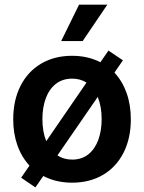

<svg xmlns="http://www.w3.org/2000/svg" viewBox="-20 -777 622 829"><path d="M71.3 -9.8 107.4 -62Q73.2 -98.6 55.2 -149.4Q37.1 -200.2 37.1 -261.7Q37.1 -343.8 68.4 -405.8Q99.6 -467.8 157.2 -502Q214.8 -536.1 291 -536.1Q359.4 -536.1 413.6 -508.3L448.2 -558.6L510.7 -516.6L474.1 -463.4Q508.3 -426.8 526.6 -375.5Q544.9 -324.2 544.9 -261.7Q544.9 -180.2 513.7 -118.2Q482.4 -56.2 425 -22.2Q367.7 11.7 291 11.7Q221.7 11.7 167 -17.1L132.8 32.2ZM418.9 -262.7Q418.9 -316.9 401.9 -358.4L228 -106Q255.4 -87.9 292 -87.9Q333 -87.9 361.6 -110.8Q390.1 -133.8 404.5 -173.3Q418.9 -212.9 418.9 -262.7ZM179.7 -167.5 353.5 -420.4Q326.2 -437.5 292 -437.5Q250 -437.5 220.9 -414.6Q191.9 -391.6 177.5 -352.1Q163.1 -312.5 163.1 -262.7Q163.1 -208 179.7 -167.5ZM321.3 -756.8H443.4L336.9 -599.6H244.1Z"/></svg>

Font: Pretendard JP SemiBold
Style: Regular
Weight: 600
Designer: Base glyphs from Inter by Rasmus Andersson; Hangeul glyphs from Noto Sans CJK(Source Han Sans) by Jang Soo-young and Kan
Foundry: Kil Hyung-jin
Version: Version 1.309